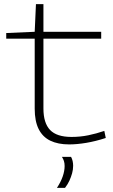

<svg xmlns="http://www.w3.org/2000/svg" viewBox="-20 -685 545 924"><path d="M313 10Q259 10 222 -8Q185 -26 166 -64Q147 -102 147 -162V-499H10V-526L147 -532L153 -665H189V-532H467V-499H189V-163Q189 -93 221 -59.5Q253 -26 324 -26Q366 -26 405 -34Q444 -42 482 -55L489 -21Q440 -5 395 2.5Q350 10 313 10ZM254 219Q272 192 281.5 165Q291 138 291 114Q291 100 287.5 89.5Q284 79 278 70H322Q327 79 329.5 90Q332 101 332 113Q332 131 327 149Q322 167 314 184.5Q306 202 293 219Z"/></svg>

Font: Georama Expanded ExtraLight
Style: Regular
Weight: 250
Width: 7
Designer: Jean-Baptiste Levee
Foundry: Production Type
Version: Version 1.001